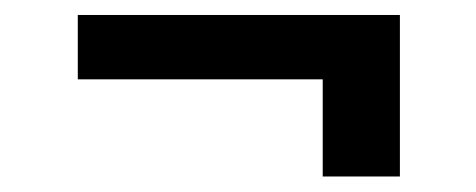

<svg xmlns="http://www.w3.org/2000/svg" viewBox="-20 -413 620 250"><path d="M500.7 -393.5H81.3V-309.7H400.2V-183.2H500.7Z"/></svg>

Font: Karasuma Gothic
Style: Bold
Weight: 700
Designer: Rasmus Andersson / Ryoko Nishizuka
Foundry: Genbu
Version: Version 1.00